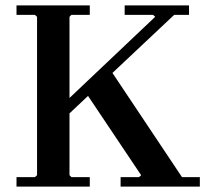

<svg xmlns="http://www.w3.org/2000/svg" viewBox="-20 -690 759 710"><path d="M174 -268 554 -628 546 -635H441V-670H679V-635H624L234 -268ZM41 0V-35H109L117 -42V-628L109 -635H41V-670H312V-635H244L237 -628V-42L244 -35H312V0ZM426 0V-35H494L502 -42L295 -351L388 -432L653 -35H719V0Z"/></svg>

Font: Brygada 1918 SemiBold
Style: Regular
Weight: 600
Designer: Mateusz Machalski | Borys Kosmynka | Przemek Hoffer
Foundry: NIEPODLEGLA 2018
Version: Version 3.006